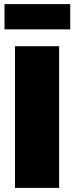

<svg xmlns="http://www.w3.org/2000/svg" viewBox="-20 -915 362 935"><path d="M268 -690V0H53V-690ZM322 -895V-772H2V-895Z"/></svg>

Font: Exo 2 Black
Style: Regular
Weight: 900
Designer: Natanael Gama
Foundry: Natanael Gama
Version: Version 2.010